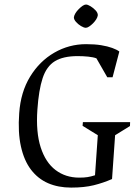

<svg xmlns="http://www.w3.org/2000/svg" viewBox="-20 -819 610 850"><path d="M295 11.5Q237.8 11.5 192.8 -8Q147.8 -27.6 117 -68.1Q86.3 -108.6 72.6 -170.8Q58.8 -233 65 -317.5Q71.4 -411.1 113.3 -479.7Q155.3 -548.4 220.5 -585.9Q285.8 -623.5 361.1 -623.5Q399.1 -623.5 427.7 -618.9Q456.3 -614.2 476.7 -606.8Q497.2 -599.4 508.3 -590.9L478.4 -477H454.9L406.9 -560.7Q392.9 -566.1 370.5 -568.3Q348.1 -570.6 323.9 -570.6Q259.7 -570.6 222.9 -548Q186.1 -525.4 168.8 -473.2Q151.5 -421 145.5 -333.4Q138.5 -233.6 160.2 -166.5Q181.9 -99.5 226.1 -66.1Q270.2 -32.7 330.6 -32.6Q352.9 -32.6 367.7 -35Q382.5 -37.4 400.6 -43.1L413 -220.4L345.6 -262L347 -278.4H556L555.4 -261L489.6 -220.4L476 -26.4Q437.1 -9.3 395 1.1Q352.9 11.5 295 11.5ZM359.9 -696Q351.3 -696 338.5 -703.7Q325.8 -711.3 316.4 -722.1Q306.9 -732.8 307.1 -742.5Q308.1 -750.6 313.8 -760.1Q319.5 -769.6 328.3 -778.4Q337.1 -787.3 345.5 -793.1Q354 -798.9 360.5 -798.9Q368.4 -798.9 380.9 -791.3Q393.4 -783.7 403.4 -772.9Q413.3 -762.1 413 -751.5Q412 -743.3 406.3 -733.9Q400.5 -724.5 391.8 -715.7Q383 -706.9 374.6 -701.5Q366.3 -696 359.9 -696Z"/></svg>

Font: Ancizar Serif Light
Style: Italic
Weight: 300
Italic angle: -4°
Designer: Cesar Puertas, Viviana Monsalve, Julian Moncada, Julian Prieto, Jose Castro, Felipe Aragon, Mariel Hernandez, Sara Alarc
Version: Version 8.100